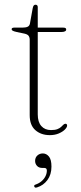

<svg xmlns="http://www.w3.org/2000/svg" viewBox="-20 -582 353 834"><path d="M86 -436 52.5 -443Q39 -446 34.8 -448.8Q30.5 -451.5 30.5 -455Q30.5 -458.5 33.2 -460.2Q36 -462 41.5 -462H76.5Q92 -462 100 -465.8Q108 -469.5 110 -479.5L122 -546Q123.5 -554.5 126.5 -558Q129.5 -561.5 134 -561.5Q139 -561.5 141.5 -558.8Q144 -556 144 -551.5V-85Q144 -52 159.5 -34.5Q175 -17 201.5 -17Q219 -17 229.2 -21Q239.5 -25 245.2 -30.5Q251 -36 255 -40Q259 -44 264 -44.5Q268 -44.5 269.8 -42.2Q271.5 -40 271.5 -36Q271 -28.5 261.5 -19Q252 -9.5 235 -2.2Q218 5 196.5 5Q158.5 5 133.8 -16.5Q109 -38 109 -82V-409.5Q109 -420 104.2 -426.5Q99.5 -433 86 -436ZM114 -443V-462H254.5Q261.5 -462 264.5 -460Q267.5 -458 267.5 -453.5Q267.5 -448.5 262 -445.8Q256.5 -443 246.5 -443ZM164 147.5Q149 147.5 140.8 138.5Q132.5 129.5 132.5 117Q132.5 102.5 142.2 93.5Q152 84.5 166 84.5Q181.5 84.5 192.5 97.8Q203.5 111 203.5 141.5Q203.5 176.5 186 200Q168.5 223.5 141 232Q136 233.5 133.2 232.8Q130.5 232 129 228.5Q127.5 225.5 129.2 223Q131 220.5 135 219.5Q150.5 214 161.2 204.5Q172 195 177.8 183Q183.5 171 183.5 159Q183.5 147.5 172.5 147.5Z"/></svg>

Font: Fraunces Thin
Style: Regular
Weight: 250
Version: Version 1.000;[b76b70a41]